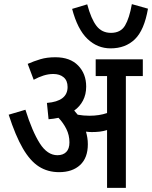

<svg xmlns="http://www.w3.org/2000/svg" viewBox="-20 -909 736 929"><path d="M405 -211Q405 -145 367.5 -110.5Q330 -76 266 -76Q211 -76 168.5 -103Q126 -130 90.5 -191Q55 -252 22 -354L103 -378Q136 -273 172.5 -215.5Q209 -158 258 -158Q285 -158 300.5 -173.5Q316 -189 316 -220Q316 -255 301 -285Q286 -315 263 -339Q240 -334 215 -332L207 -411Q307 -419 307 -488Q307 -519 288 -535Q269 -551 238 -551Q214 -551 190.5 -543.5Q167 -536 143 -523L114 -600Q144 -613 175.5 -622.5Q207 -632 248 -632Q319 -632 358 -592Q397 -552 397 -490Q397 -452 381.5 -422.5Q366 -393 339 -374Q348 -364 356 -354Q383 -349 413 -349Q460 -349 498 -362V-541H443V-622H671V-541H589V0H498V-280Q480 -274 462 -272Q444 -270 424 -270Q412 -270 396 -272Q400 -258 402.5 -243Q405 -228 405 -211ZM696 -867Q678 -763 632.5 -719Q587 -675 515 -675Q451 -675 403 -721Q355 -767 329 -866L402 -888Q421 -817 447 -783.5Q473 -750 517 -750Q564 -750 585 -785.5Q606 -821 618 -889Z"/></svg>

Font: Noto Sans Condensed Medium
Style: Regular
Weight: 500
Width: 3
Designer: Monotype Design Team
Foundry: Monotype Imaging Inc.
Version: Version 2.013; ttfautohint (v1.8.4.7-5d5b)